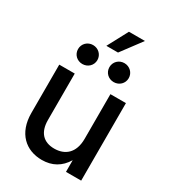

<svg xmlns="http://www.w3.org/2000/svg" viewBox="-213 -988 985 1106"><g transform="rotate(30 280.0 -434.5)"><path d="M244.6 10.3C313 10.3 365.2 -19 400.4 -77.6V0H501.5V-515.6H398.4V-218.8C398.4 -123 344.2 -82 274.4 -82C202.6 -82 161.1 -124.5 161.1 -207V-515.6H58.1V-194.3C58.1 -59.6 138.7 10.3 244.6 10.3ZM379.4 -585C415.5 -585 443.8 -612.3 443.8 -647.9C443.8 -683.1 415.5 -710.9 379.4 -710.9C343.3 -710.9 315.4 -683.1 315.4 -647.9C315.4 -612.3 343.3 -585 379.4 -585ZM170.9 -585C207 -585 235.4 -612.3 235.4 -647.9C235.4 -683.1 207 -710.9 170.9 -710.9C134.8 -710.9 106.9 -683.1 106.9 -647.9C106.9 -612.3 134.8 -585 170.9 -585ZM311 -880.4 238.8 -745.1H316.4L417.5 -880.4Z"/></g></svg>

Font: Inteeer Medium
Style: Regular
Weight: 500
Designer: Rasmus Andersson
Foundry: rsms
Version: Version 4.001;Glyphs 3.4 (3402)